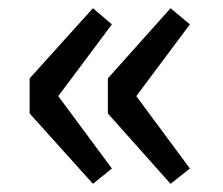

<svg xmlns="http://www.w3.org/2000/svg" viewBox="-20 -516 541 465"><path d="M205.1 -70.8 51.8 -241.2V-326.2L205.1 -496.1L251 -457L121.1 -283.2L251 -107.9ZM393.1 -70.8 241.2 -241.2V-326.2L393.1 -496.1L439.9 -457L310.1 -283.2L439.9 -107.9Z"/></svg>

Font: Source Han Sans CN Medium
Style: Regular
Weight: 500
Designer: Ryoko NISHIZUKA  (kana, bopomofo & ideographs); Paul D. Hunt (Latin, Greek & Cyrillic); Sandoll Communications , Soo-you
Foundry: Adobe
Version: Version 2.004;hotconv 1.0.118;makeotfexe 2.5.65603